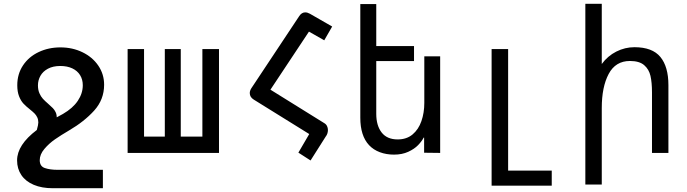

<svg xmlns="http://www.w3.org/2000/svg" viewBox="-20 -810 3640 1017"><path d="M70.5 39.5Q70.5 -42.5 175 -121.5Q183 -149.5 183 -161Q183 -176.5 177.2 -188.5Q171.5 -200.5 162.8 -209.2Q154 -218 138.5 -230.5Q117.5 -247 104 -261.5Q90.5 -276 81 -300Q71.5 -324 71.5 -358.5Q71.5 -418 102 -463.8Q132.5 -509.5 184.8 -534.2Q237 -559 300 -559Q364 -559 417 -533.2Q470 -507.5 500.8 -462.2Q531.5 -417 531.5 -361Q531.5 -282.5 478.8 -224.2Q426 -166 346.5 -119.5Q303 -94 271.2 -72Q239.5 -50 215 -21Q190.5 8 190.5 38.5Q190.5 71 217.8 80.2Q245 89.5 285 89.5H525V187H259.5Q201.5 187 158.8 169Q116 151 93.2 117.5Q70.5 84 70.5 39.5ZM236 -259.5Q251.5 -246 260 -237.2Q268.5 -228.5 274.5 -216.2Q280.5 -204 280.5 -188.5L313.5 -206.5Q366 -237 392.2 -276.2Q418.5 -315.5 418.5 -358.5Q418.5 -389 404.2 -412Q390 -435 363 -447.8Q336 -460.5 299.5 -460.5Q261 -460.5 234.2 -446.2Q207.5 -432 194.2 -408.5Q181 -385 181 -358Q181 -334 188.8 -316.2Q196.5 -298.5 207.2 -286.8Q218 -275 236 -259.5Z M1140 0H656V-550H743V-86.5H853V-550H937.5V-86.5H1052V-550H1140Z M1618 -100 1324 -282.5Q1303 -295.5 1303 -317Q1303 -329 1311 -342L1564.5 -724Q1577.5 -744.5 1597 -744.5Q1608 -744.5 1621 -737.5L1739.5 -669.5L1697.5 -596.5L1616.5 -642.5L1412.5 -335L1698 -157.5Q1707.5 -152 1712.2 -142.2Q1717 -132.5 1717 -121.5Q1717 -112 1714 -102.8Q1711 -93.5 1705.5 -87L1625 40L1560.5 -1.5Z M1935 -41Q1888.5 -90.5 1888.5 -186.5V-788.5H1973V-566H2173V-486.5H1973V-207Q1973 -145 2001.5 -108.2Q2030 -71.5 2086.5 -71.5Q2134 -71.5 2165.5 -98Q2197 -124.5 2212.2 -168.5Q2227.5 -212.5 2227.5 -265V-511.5H2311.5V0L2226.5 -1V-81H2224Q2214.5 -62 2194.8 -41.5Q2175 -21 2142.5 -6Q2110 9 2067 9Q2026 9 1992 -3.8Q1958 -16.5 1935 -41Z M2584 -550H2671.5V93.5H2902.5V173.5H2584Z M3080.5 -790H3167.5V-471Q3198.5 -513.5 3244.5 -536.8Q3290.5 -560 3340.5 -560Q3435.5 -560 3478 -508.2Q3520.5 -456.5 3520.5 -359V0H3433.5V-321Q3433.5 -373 3425.5 -408Q3417.5 -443 3392 -465Q3366.5 -487 3316.5 -487Q3240.5 -487 3204 -418.2Q3167.5 -349.5 3167.5 -238V167.5H3080.5Z"/></svg>

Font: JuliaMono
Style: Regular
Weight: 400
Monospace: yes
Designer: cormullion
Foundry: corm
Version: Version 0.055; ttfautohint (v1.8.4)